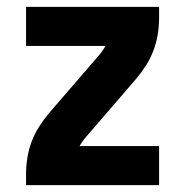

<svg xmlns="http://www.w3.org/2000/svg" viewBox="-20 -540 540 560"><path d="M56 0V-33Q56 -57 60 -81Q64 -105 72.5 -127.5Q81 -150 94 -170.5Q107 -191 123 -210L274 -385Q274 -385 275 -386Q275 -387 276 -388Q279 -392 282 -396.5Q285 -401 288 -406H56V-520H444V-488Q444 -463 440 -439Q436 -415 427.5 -392.5Q419 -370 406 -349.5Q393 -329 377 -310L302 -223L226 -135Q226 -135 226 -134Q225 -133 224 -132Q221 -128 218 -123.5Q215 -119 212 -114H444V0Z"/></svg>

Font: Iosevka Curly Heavy
Style: Regular
Weight: 900
Monospace: yes
Designer: Belleve Invis
Foundry: Belleve Invis
Version: Version 22.1.2; ttfautohint (v1.8.4)